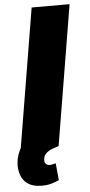

<svg xmlns="http://www.w3.org/2000/svg" viewBox="-82 -762 464 995"><g transform="rotate(-5 149.5 -264.5)"><path d="M2.5 -6 122.2 -727.3H319.6L198.9 0Q181.5 5.3 167.3 10.8Q153.1 16.3 142.9 23.1Q132.8 29.8 126.8 38Q120.7 46.2 119.3 56.8Q115.8 74.9 123.2 84.3Q130.7 93.8 144.9 93.8Q154.1 93.8 161.8 91.4Q169.4 89.1 176.1 88.1L184.7 176.1Q169.4 183.6 146.7 190.5Q123.9 197.4 95.2 197.4Q44.4 197.4 15.4 173.7Q-13.5 149.9 -19.9 103.7Q-22 89.8 -21.3 75.5Q-20.6 61.1 -17.6 46.9Q-14.6 32.7 -9.4 19.2Q-4.3 5.7 2.5 -6Z"/></g></svg>

Font: Inter P Black
Style: Italic
Weight: 900
Italic angle: -9.40001°
Designer: Rasmus Andersson
Foundry: rsms
Version: Version 3.018;git-588b23468